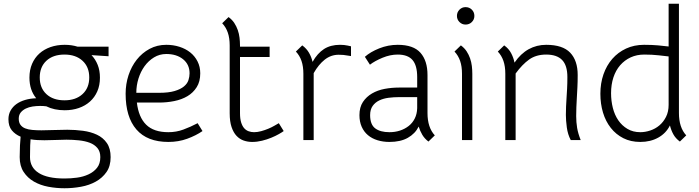

<svg xmlns="http://www.w3.org/2000/svg" viewBox="-20 -747 3730 1024"><path d="M25 -111Q25 -137 36.5 -157.5Q48 -178 67.5 -192Q87 -206 114 -214Q141 -222 173 -223Q137 -267 137 -333Q137 -374 151 -406.5Q165 -439 190 -461.5Q215 -484 249.5 -496Q284 -508 325 -508Q344 -508 361 -505.5Q378 -503 394 -498H559V-447L468 -453Q489 -431 501 -401Q513 -371 513 -333Q513 -292 499 -260Q485 -228 460 -205.5Q435 -183 400.5 -171Q366 -159 325 -159Q269 -159 227 -180Q219 -181 211 -181.5Q203 -182 194 -182Q174 -182 154 -179Q134 -176 117.5 -168Q101 -160 90.5 -147Q80 -134 80 -114Q80 -94 89 -81.5Q98 -69 114 -62.5Q130 -56 152.5 -54Q175 -52 201 -52Q232 -52 267 -53.5Q302 -55 339 -55Q381 -55 422.5 -49.5Q464 -44 497 -28.5Q530 -13 550 16Q570 45 570 91Q570 139 548 170.5Q526 202 491 221.5Q456 241 412 249Q368 257 324 257Q280 257 237.5 249Q195 241 161 221.5Q127 202 106 170Q85 138 85 91Q85 59 86.5 29Q88 -1 90 -18Q61 -30 43 -52Q25 -74 25 -111ZM217 1Q198 1 179.5 0Q161 -1 143 -4Q142 4 141 28Q140 52 140 91Q140 146 186.5 175.5Q233 205 324 205Q357 205 390.5 200.5Q424 196 452 183Q480 170 497.5 148Q515 126 515 91Q515 61 499.5 42.5Q484 24 459 14.5Q434 5 401 1.5Q368 -2 334 -2Q309 -2 279 -0.5Q249 1 217 1ZM324 -456Q263 -456 227.5 -423Q192 -390 192 -334Q192 -278 227.5 -245Q263 -212 324 -212Q384 -212 420 -245Q456 -278 456 -334Q456 -390 420 -423Q384 -456 324 -456Z M710 -200Q719 -122 759.5 -82Q800 -42 878 -42Q920 -42 958 -56Q996 -70 1034 -90L1060 -48Q1025 -24 978.5 -7Q932 10 878 10Q765 10 707.5 -56.5Q650 -123 650 -247Q650 -299 665.5 -346Q681 -393 709.5 -429Q738 -465 778 -486.5Q818 -508 867 -508Q904 -508 937 -497.5Q970 -487 994.5 -467.5Q1019 -448 1033.5 -419.5Q1048 -391 1048 -356Q1048 -312 1029 -282Q1010 -252 979.5 -234Q949 -216 909.5 -208Q870 -200 828 -200ZM867 -459Q831 -459 801.5 -441Q772 -423 751 -394Q730 -365 718.5 -328Q707 -291 707 -252H828Q879 -252 911 -261.5Q943 -271 961 -286Q979 -301 985 -319.5Q991 -338 991 -356Q991 -403 956.5 -431Q922 -459 867 -459Z M1205 -504Q1205 -544 1195 -573Q1185 -602 1165 -623L1199 -656Q1218 -642 1229.5 -624.5Q1241 -607 1248 -587Q1255 -567 1257.5 -546Q1260 -525 1260 -504V-498H1418V-443H1260V-143Q1260 -114 1266 -94.5Q1272 -75 1282 -63.5Q1292 -52 1306 -47Q1320 -42 1335 -42Q1353 -42 1373 -47.5Q1393 -53 1411 -60.5Q1429 -68 1443.5 -76.5Q1458 -85 1467 -90L1493 -48Q1485 -42 1467.5 -32Q1450 -22 1427 -12.5Q1404 -3 1377.5 3.5Q1351 10 1325 10Q1301 10 1279.5 2.5Q1258 -5 1241.5 -22.5Q1225 -40 1215 -69.5Q1205 -99 1205 -143Z M1852 -448Q1843 -449 1832 -451Q1823 -453 1811.5 -454Q1800 -455 1786 -455Q1745 -455 1712 -429Q1679 -403 1653 -357V-353V0H1598V-353Q1598 -393 1588 -422Q1578 -451 1558 -472L1592 -505Q1615 -488 1628 -465.5Q1641 -443 1647 -417Q1673 -463 1708 -485.5Q1743 -508 1793 -508Q1804 -508 1815 -507Q1826 -506 1834 -504Q1844 -502 1852 -500Z M2057 10Q2023 10 1993.5 1Q1964 -8 1942.5 -26Q1921 -44 1909 -71Q1897 -98 1897 -133Q1897 -175 1915.5 -203Q1934 -231 1964 -248.5Q1994 -266 2031.5 -273Q2069 -280 2108 -280H2205V-336Q2205 -398 2180 -427Q2155 -456 2101 -456Q2061 -456 2020 -439Q1979 -422 1953 -402L1926 -444Q1955 -470 2002.5 -489Q2050 -508 2101 -508Q2185 -508 2222.5 -465.5Q2260 -423 2260 -347V-144Q2260 -67 2299 -25L2265 8Q2244 -8 2232 -28.5Q2220 -49 2213 -72Q2194 -34 2155 -12Q2116 10 2057 10ZM2057 -42Q2087 -42 2113 -50.5Q2139 -59 2159.5 -75Q2180 -91 2192 -115Q2204 -139 2205 -170V-229H2108Q2080 -229 2052.5 -225.5Q2025 -222 2003 -211.5Q1981 -201 1967.5 -182Q1954 -163 1954 -133Q1954 -83 1981 -62.5Q2008 -42 2057 -42Z M2438 -505Q2457 -491 2468.5 -473.5Q2480 -456 2487 -436Q2494 -416 2496.5 -395Q2499 -374 2499 -353V0H2444V-353Q2444 -393 2434 -422Q2424 -451 2404 -472ZM2417 -662Q2417 -682 2430.5 -695.5Q2444 -709 2463 -709Q2483 -709 2496.5 -695.5Q2510 -682 2510 -662Q2510 -643 2496.5 -629.5Q2483 -616 2463 -616Q2444 -616 2430.5 -629.5Q2417 -643 2417 -662Z M3024 0Q3008 -30 3003 -67.5Q2998 -105 2998 -134Q2998 -158 2999 -179Q3000 -200 3001.5 -223.5Q3003 -247 3004.5 -274Q3006 -301 3006 -336Q3006 -398 2978 -427Q2950 -456 2893 -456Q2839 -456 2802 -429.5Q2765 -403 2730 -355V-353V0H2675V-353Q2675 -393 2665 -422Q2655 -451 2635 -472L2669 -505Q2693 -488 2706 -463.5Q2719 -439 2724 -413Q2757 -461 2799.5 -484.5Q2842 -508 2893 -508Q2981 -508 3021 -466Q3061 -424 3061 -347Q3061 -311 3059.5 -281.5Q3058 -252 3056.5 -226Q3055 -200 3054 -176Q3053 -152 3053 -128Q3053 -95 3058 -65Q3063 -35 3077 0Z M3395 10Q3344 10 3304.5 -10Q3265 -30 3237.5 -65Q3210 -100 3196 -146.5Q3182 -193 3182 -247Q3182 -303 3198.5 -350.5Q3215 -398 3245.5 -433Q3276 -468 3319 -488Q3362 -508 3415 -508Q3457 -508 3490 -505Q3523 -502 3546 -499V-727H3601V-144Q3601 -67 3640 -25L3606 8Q3583 -9 3571 -31Q3559 -53 3553 -78Q3532 -36 3490.5 -13Q3449 10 3395 10ZM3395 -42Q3421 -42 3448 -51Q3475 -60 3496.5 -78Q3518 -96 3532 -123.5Q3546 -151 3546 -188V-446Q3528 -448 3493 -452Q3458 -456 3416 -456Q3376 -456 3343.5 -441Q3311 -426 3287.5 -399Q3264 -372 3251.5 -334Q3239 -296 3239 -250Q3239 -209 3248.5 -171.5Q3258 -134 3277.5 -105.5Q3297 -77 3326.5 -59.5Q3356 -42 3395 -42Z"/></svg>

Font: Snippet
Style: Regular
Weight: 400
Designer: Gesine Todt
Foundry: Gesine Todt
Version: Version 1.000